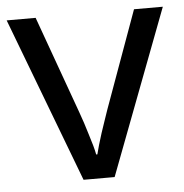

<svg xmlns="http://www.w3.org/2000/svg" viewBox="-44 -579 596 622"><g transform="rotate(-5 254.0 -268.0)"><path d="M203.1 0 0 -536.1H94.2L208 -220.2L220.7 -183.6Q227.1 -164.1 232.9 -144.5L244.1 -107.4Q249 -89.8 251 -78.1H254.9Q257.8 -89.8 262.9 -107.9Q268.1 -126 274.4 -145.5L287.6 -184.6Q293.9 -204.1 299.8 -220.2L414.1 -536.1H507.8L304.2 0Z"/></g></svg>

Font: NotoSansMyanmarRegular
Style: Regular
Weight: 400
Designer: Monotype Design team
Foundry: Monotype Imaging Inc.
Version: Version 1.05